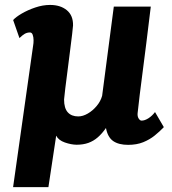

<svg xmlns="http://www.w3.org/2000/svg" viewBox="-20 -584 706 786"><path d="M178.2 182H33.6L115.6 -397.4Q117.5 -407.1 117.4 -419.7Q117.3 -432.2 113.8 -441.7Q110.4 -451.1 102.7 -451.1Q90.7 -451.1 81 -445.4Q71.3 -439.7 59.6 -428.1L33.8 -502Q44.4 -514 68.8 -528.4Q93.3 -542.8 124.3 -553.3Q155.3 -563.8 185 -563.8Q227.4 -563.8 253.6 -542.2Q279.8 -520.6 279 -479.7Q278.7 -472.5 275.3 -444Q271.8 -415.5 266.8 -375.9Q261.8 -336.3 256.6 -295.7Q251.3 -255 247.3 -222.5Q243.4 -190 242.3 -176.8Q242.3 -141 257.5 -124.2Q272.6 -107.4 300.4 -107.4Q319.2 -107.4 339.5 -119.2Q359.8 -131 375.8 -150.2Q391.9 -169.3 398.1 -191.8L445.9 -557H597.3Q587.1 -472.3 578.9 -406.8Q570.8 -341.3 564 -290.1Q557.3 -238.8 552.2 -197.5Q547.1 -156.1 543.3 -120.3Q542.2 -107.3 547.7 -98.7Q553.1 -90.2 559.6 -90.2Q572.6 -90.2 587.9 -100Q603.2 -109.9 614.6 -125.3L650.7 -63.5Q633.9 -45.8 613.3 -29.2Q592.8 -12.6 566.2 -1.8Q539.6 9 504.4 9Q465.8 9 443.3 -6.6Q420.8 -22.2 413.8 -60Q397.8 -37 380.2 -21.7Q362.7 -6.5 341.6 1Q320.5 8.5 293.6 8.5Q271.6 8.3 245.6 -0.7Q219.5 -9.8 210 -28.5Z"/></svg>

Font: Merriweather Sans Variable Regular
Style: Italic
Weight: 300
Italic angle: -8°
Designer: Eben Sorkin
Foundry: Eben Sorkin
Version: Version 2.001